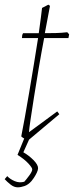

<svg xmlns="http://www.w3.org/2000/svg" viewBox="-24 -592 324 822"><path d="M99 7Q92 7 82.5 2.5Q73 -2 67 -8Q73 -38 82 -87.5Q91 -137 101 -196.5Q111 -256 121 -316.5Q131 -377 139 -429H70Q70 -435 71 -440.5Q72 -446 75 -450Q93 -450 109.5 -450Q126 -450 142 -450Q147 -488 151 -516.5Q155 -545 156 -558L183 -572L190 -567Q185 -541 179.5 -511Q174 -481 168 -450Q191 -450 214.5 -450.5Q238 -451 264 -454L272 -445L269 -429H165Q153 -366 142 -301Q131 -236 122 -179Q113 -122 107 -81.5Q101 -41 100 -26L221 -115L230 -103ZM52 210Q36 210 21 198Q6 186 -4 175L7 162Q19 175 39 183.5Q59 192 80 186Q89 176 101.5 159Q114 142 114 133Q114 126 97.5 108Q81 90 51 71L80 0H103L76 60Q99 73 119 93Q139 113 139 128Q139 136 133.5 147.5Q128 159 121 169.5Q114 180 111 183Q97 199 81 204.5Q65 210 52 210Z"/></svg>

Font: Labrada ExtraLight
Style: Italic
Weight: 200
Italic angle: -7°
Designer: Mercedes Jáuregui
Foundry: Omnibus-Type Team
Version: Version 1.000; ttfautohint (v1.8.4.7-5d5b)